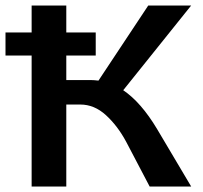

<svg xmlns="http://www.w3.org/2000/svg" viewBox="-20 -678 738 698"><path d="M551 -209 675 0H524L439 -162Q408 -220 365.5 -259Q323 -298 272 -298H221V0H95V-476H0V-560H95V-658H221V-560H328V-476H221V-387H309Q320 -387 338 -385L519 -658H675L428 -350Q493 -306 551 -209Z"/></svg>

Font: Ysabeau Infant
Style: Bold
Weight: 700
Designer: Christian Thalmann (Catharsis Fonts)
Version: Version 0.003